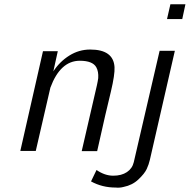

<svg xmlns="http://www.w3.org/2000/svg" viewBox="-20 -712 896 907"><path d="M410 145 436 91Q475 118 515 118Q554 118 579.5 101Q605 84 612 54L734 -472H806L688 43Q683 65 673 86.5Q663 108 634 135.5Q605 163 564 171Q546 176 526 174Q463 174 410 145ZM769 -622 785 -692H856L841 -622ZM76 1 183 -470H253L232 -375Q262 -421 307.5 -449.5Q353 -478 406 -478Q516 -478 521 -395Q523 -360 504 -280Q483 -196 439 2H366L438 -310Q442 -328 444 -343Q446 -374 435 -394Q418 -425 357 -425Q265 -425 218 -298L149 1Z"/></svg>

Font: Coval
Style: ExtraLight Italic
Weight: 200
Foundry: Context Ltd
Version: Version 001.000